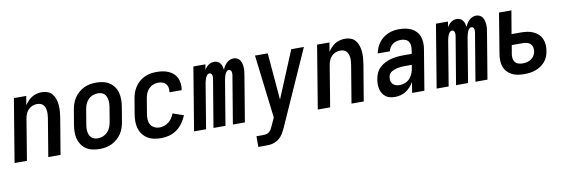

<svg xmlns="http://www.w3.org/2000/svg" viewBox="-53 -936 4607 1559"><g transform="rotate(-10 2250.0 -156.5)"><path d="M4 0 90 -520H192L179 -445Q191 -463 206.5 -479.5Q222 -496 240.5 -507Q259 -518 280 -523Q301 -528 321 -528Q347 -528 370 -519Q393 -510 407.5 -491Q422 -472 429.5 -448.5Q437 -425 439 -400.5Q441 -376 439 -350Q437 -324 433 -299L383 0H282L334 -313Q336 -327 337 -342Q338 -357 336.5 -371Q335 -385 330.5 -398Q326 -411 317 -421Q308 -431 294.5 -435.5Q281 -440 266 -440Q247 -440 228 -432.5Q209 -425 194.5 -410Q180 -395 172.5 -376.5Q165 -358 162 -339L106 0Z M705 8Q676 8 647.5 2Q619 -4 596 -19Q573 -34 557.5 -56.5Q542 -79 534.5 -106Q527 -133 527.5 -162.5Q528 -192 533 -221L553 -341Q557 -366 565.5 -391Q574 -416 588.5 -438Q603 -460 623.5 -478Q644 -496 668 -507.5Q692 -519 717.5 -523.5Q743 -528 768 -528Q798 -528 826 -522Q854 -516 877 -501Q900 -486 916 -463.5Q932 -441 939 -414Q946 -387 946 -357.5Q946 -328 941 -299L921 -179Q917 -154 908.5 -129Q900 -104 885.5 -82Q871 -60 850 -42Q829 -24 805 -12.5Q781 -1 755.5 3.5Q730 8 705 8ZM707 -80Q728 -80 749 -88.5Q770 -97 786 -113.5Q802 -130 810 -151Q818 -172 822 -193L842 -313Q844 -328 845 -343Q846 -358 843.5 -372.5Q841 -387 835.5 -400Q830 -413 820 -422.5Q810 -432 796 -436Q782 -440 767 -440Q746 -440 724.5 -431.5Q703 -423 687.5 -406.5Q672 -390 663.5 -369Q655 -348 652 -327L632 -207Q629 -192 628.5 -177Q628 -162 630 -147.5Q632 -133 637.5 -120Q643 -107 653.5 -97.5Q664 -88 678 -84Q692 -80 707 -80Z M1215 8Q1184 8 1155.5 2.5Q1127 -3 1102.5 -17.5Q1078 -32 1061 -54.5Q1044 -77 1036 -104Q1028 -131 1028 -161Q1028 -191 1033 -221L1053 -341Q1057 -366 1065 -390.5Q1073 -415 1087.5 -437.5Q1102 -460 1122 -478Q1142 -496 1166 -507.5Q1190 -519 1215.5 -523.5Q1241 -528 1265 -528Q1291 -528 1315.5 -524.5Q1340 -521 1362.5 -511.5Q1385 -502 1403 -486.5Q1421 -471 1431.5 -449.5Q1442 -428 1445 -403Q1448 -378 1444 -353Q1443 -351 1443 -349.5Q1443 -348 1443 -347H1342Q1342 -348 1342.5 -348.5Q1343 -349 1343 -350Q1346 -368 1342.5 -385.5Q1339 -403 1328 -416Q1317 -429 1300 -434.5Q1283 -440 1265 -440Q1244 -440 1223 -431.5Q1202 -423 1186.5 -406.5Q1171 -390 1163 -369Q1155 -348 1152 -327L1132 -207Q1128 -184 1129 -161Q1130 -138 1140.5 -119Q1151 -100 1171 -90Q1191 -80 1215 -80Q1234 -80 1254 -86.5Q1274 -93 1290.5 -106.5Q1307 -120 1318.5 -137.5Q1330 -155 1337 -174L1426 -143Q1413 -111 1392.5 -82Q1372 -53 1343.5 -32Q1315 -11 1281 -1.5Q1247 8 1215 8Z M1484 0 1570 -520H1669L1662 -475Q1668 -486 1676.5 -496Q1685 -506 1695.5 -513.5Q1706 -521 1718 -524.5Q1730 -528 1742 -528Q1757 -528 1770 -522Q1783 -516 1791.5 -504.5Q1800 -493 1804 -479.5Q1808 -466 1810 -451Q1816 -466 1824.5 -479.5Q1833 -493 1845 -504.5Q1857 -516 1872 -522Q1887 -528 1902 -528Q1918 -528 1932 -521Q1946 -514 1954 -501.5Q1962 -489 1966 -474Q1970 -459 1971 -443Q1972 -427 1970.5 -411Q1969 -395 1966 -379L1903 0H1804L1870 -395Q1871 -403 1871 -410.5Q1871 -418 1869 -425Q1867 -432 1861.5 -437Q1856 -442 1848 -442Q1840 -442 1833.5 -436.5Q1827 -431 1822.5 -424Q1818 -417 1815 -409Q1812 -401 1810 -393.5Q1808 -386 1806.5 -378Q1805 -370 1803 -362L1743 0H1644L1710 -395Q1711 -403 1711 -410.5Q1711 -418 1709 -425Q1707 -432 1701.5 -437Q1696 -442 1688 -442Q1680 -442 1673.5 -436.5Q1667 -431 1662.5 -424Q1658 -417 1655 -409Q1652 -401 1650 -393.5Q1648 -386 1646 -378Q1644 -370 1643 -362L1583 0Z M1976 215V127H2032Q2045 127 2058.5 124Q2072 121 2082.5 111.5Q2093 102 2100 89.5Q2107 77 2112 65L2141 1L2078 -520H2183L2216 -133L2377 -520H2481L2204 101Q2196 118 2187 134.5Q2178 151 2165.5 165.5Q2153 180 2137 190.5Q2121 201 2103 207Q2085 213 2067 214Q2049 215 2032 215Z M2504 0 2590 -520H2692L2679 -445Q2691 -463 2706.5 -479.5Q2722 -496 2740.5 -507Q2759 -518 2780 -523Q2801 -528 2821 -528Q2847 -528 2870 -519Q2893 -510 2907.5 -491Q2922 -472 2929.5 -448.5Q2937 -425 2939 -400.5Q2941 -376 2939 -350Q2937 -324 2933 -299L2883 0H2782L2834 -313Q2836 -327 2837 -342Q2838 -357 2836.5 -371Q2835 -385 2830.5 -398Q2826 -411 2817 -421Q2808 -431 2794.5 -435.5Q2781 -440 2766 -440Q2747 -440 2728 -432.5Q2709 -425 2694.5 -410Q2680 -395 2672.5 -376.5Q2665 -358 2662 -339L2606 0Z M3141 8Q3120 8 3100 3.5Q3080 -1 3064.5 -12.5Q3049 -24 3038.5 -41Q3028 -58 3023.5 -77.5Q3019 -97 3019 -118Q3019 -139 3023 -160Q3027 -185 3038 -209.5Q3049 -234 3069 -252.5Q3089 -271 3113.5 -283Q3138 -295 3163 -301.5Q3188 -308 3213.5 -310.5Q3239 -313 3265 -313H3334L3339 -347Q3342 -365 3340 -383Q3338 -401 3328 -414.5Q3318 -428 3301 -434Q3284 -440 3266 -440Q3249 -440 3232 -436Q3215 -432 3200 -421.5Q3185 -411 3175.5 -395.5Q3166 -380 3163 -364H3062Q3067 -386 3076 -408.5Q3085 -431 3099.5 -450.5Q3114 -470 3133.5 -485.5Q3153 -501 3175 -510.5Q3197 -520 3220 -524Q3243 -528 3266 -528Q3293 -528 3319 -523.5Q3345 -519 3367.5 -508Q3390 -497 3407 -478.5Q3424 -460 3432.5 -436Q3441 -412 3442 -385.5Q3443 -359 3438 -332L3383 0H3282L3296 -88Q3284 -67 3267.5 -48.5Q3251 -30 3230.5 -17Q3210 -4 3187 2Q3164 8 3141 8ZM3195 -80Q3218 -80 3240.5 -89.5Q3263 -99 3279 -117Q3295 -135 3303.5 -157.5Q3312 -180 3315 -202L3319 -225H3265Q3254 -225 3244 -224.5Q3234 -224 3223.5 -223Q3213 -222 3202.5 -220Q3192 -218 3182 -214.5Q3172 -211 3162 -206.5Q3152 -202 3143.5 -195Q3135 -188 3130 -178Q3125 -168 3124 -157Q3121 -141 3124.5 -125.5Q3128 -110 3138.5 -99.5Q3149 -89 3164 -84.5Q3179 -80 3195 -80Z M3484 0 3570 -520H3669L3662 -475Q3668 -486 3676.5 -496Q3685 -506 3695.5 -513.5Q3706 -521 3718 -524.5Q3730 -528 3742 -528Q3757 -528 3770 -522Q3783 -516 3791.5 -504.5Q3800 -493 3804 -479.5Q3808 -466 3810 -451Q3816 -466 3824.5 -479.5Q3833 -493 3845 -504.5Q3857 -516 3872 -522Q3887 -528 3902 -528Q3918 -528 3932 -521Q3946 -514 3954 -501.5Q3962 -489 3966 -474Q3970 -459 3971 -443Q3972 -427 3970.5 -411Q3969 -395 3966 -379L3903 0H3804L3870 -395Q3871 -403 3871 -410.5Q3871 -418 3869 -425Q3867 -432 3861.5 -437Q3856 -442 3848 -442Q3840 -442 3833.5 -436.5Q3827 -431 3822.5 -424Q3818 -417 3815 -409Q3812 -401 3810 -393.5Q3808 -386 3806.5 -378Q3805 -370 3803 -362L3743 0H3644L3710 -395Q3711 -403 3711 -410.5Q3711 -418 3709 -425Q3707 -432 3701.5 -437Q3696 -442 3688 -442Q3680 -442 3673.5 -436.5Q3667 -431 3662.5 -424Q3658 -417 3655 -409Q3652 -401 3650 -393.5Q3648 -386 3646 -378Q3644 -370 3643 -362L3583 0Z M4207 8Q4180 8 4154 4Q4128 0 4105.5 -11.5Q4083 -23 4066 -41.5Q4049 -60 4040.5 -83.5Q4032 -107 4031.5 -133.5Q4031 -160 4035 -186L4090 -520H4192L4160 -330H4235Q4262 -330 4287.5 -326.5Q4313 -323 4336 -313Q4359 -303 4377.5 -286Q4396 -269 4406 -246.5Q4416 -224 4418 -198Q4420 -172 4415 -146Q4412 -123 4403 -100.5Q4394 -78 4378 -59.5Q4362 -41 4341.5 -27.5Q4321 -14 4298.5 -6Q4276 2 4252.5 5Q4229 8 4207 8ZM4208 -80Q4226 -80 4244 -84Q4262 -88 4277.5 -98.5Q4293 -109 4303 -125.5Q4313 -142 4316 -159Q4319 -177 4315 -194Q4311 -211 4299 -222.5Q4287 -234 4270 -238Q4253 -242 4235 -242H4146L4134 -172Q4131 -154 4133 -136Q4135 -118 4145.5 -104.5Q4156 -91 4173 -85.5Q4190 -80 4208 -80Z"/></g></svg>

Font: Iosevka SS04 Semibold
Style: Italic
Weight: 600
Italic angle: -9°
Monospace: yes
Designer: Belleve Invis
Foundry: Belleve Invis
Version: Version 19.0.0; ttfautohint (v1.8.4)